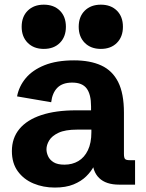

<svg xmlns="http://www.w3.org/2000/svg" viewBox="-20 -803 636 835"><path d="M218.3 12.7Q168 12.7 125.5 -5.1Q83 -22.9 57.4 -58.1Q31.7 -93.3 31.7 -146Q31.7 -202.6 64.5 -242.2Q97.2 -281.7 159.7 -302.5Q222.2 -323.2 310.5 -323.2H384.8L376 -310.1V-340.3Q376 -392.6 356.9 -418.2Q337.9 -443.8 293.9 -443.8Q252 -443.8 229.7 -421.6Q207.5 -399.4 202.6 -358.4L54.2 -383.8Q62.5 -427.7 92 -463.1Q121.6 -498.5 173.8 -519.5Q226.1 -540.5 302.2 -540.5Q372.1 -540.5 420.4 -518.3Q468.8 -496.1 493.9 -446.3Q519 -396.5 519 -313V-133.8Q519 -117.2 523.7 -111.8Q528.3 -106.4 543.5 -106.4H567.4V0H498Q440.9 0 411.4 -28.6Q381.8 -57.1 381.8 -110.8V-135.7L407.2 -126Q400.9 -105 388.7 -81.1Q376.5 -57.1 354.7 -35.9Q333 -14.6 299.8 -1Q266.6 12.7 218.3 12.7ZM260.3 -86.9Q294.4 -86.9 320.8 -102.5Q347.2 -118.2 362.3 -149.7Q377.4 -181.2 377.4 -228V-239.3H315.9Q263.7 -239.3 234.6 -225.6Q205.6 -211.9 193.8 -192.1Q182.1 -172.4 182.1 -153.8Q182.1 -139.2 189.2 -123.5Q196.3 -107.9 213.1 -97.4Q230 -86.9 260.3 -86.9ZM170.4 -590.3Q127 -590.3 100.6 -616.7Q74.2 -643.1 74.2 -686.5Q74.2 -730.5 100.6 -756.6Q127 -782.7 170.4 -782.7Q214.4 -782.7 240.5 -756.6Q266.6 -730.5 266.6 -686.5Q266.6 -643.1 240.5 -616.7Q214.4 -590.3 170.4 -590.3ZM418.5 -590.3Q375 -590.3 348.6 -616.7Q322.3 -643.1 322.3 -686.5Q322.3 -730.5 348.6 -756.6Q375 -782.7 418.5 -782.7Q462.4 -782.7 488.5 -756.6Q514.6 -730.5 514.6 -686.5Q514.6 -643.1 488.5 -616.7Q462.4 -590.3 418.5 -590.3Z"/></svg>

Font: Schibsted Grotesk
Style: Bold
Weight: 700
Designer: Bakken & Baeck AS, Henrik Kongsvoll
Foundry: Schibsted ASA
Version: Version 1.100;gftools[0.9.25]